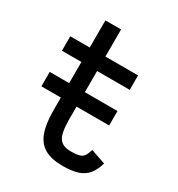

<svg xmlns="http://www.w3.org/2000/svg" viewBox="-191 -923 981 1060"><g transform="rotate(30 300.0 -393.0)"><path d="M46 -308V-400H478V-308ZM365 14Q295 14 252 -10.5Q209 -35 189.5 -88Q170 -141 170 -227V-535H46V-627H170V-800H270V-627H478V-535H270V-227Q270 -142 291 -110Q312 -78 365 -78Q401 -78 419.5 -83.5Q438 -89 447.5 -103Q457 -117 465 -144L559 -112Q545 -65 522 -37.5Q499 -10 461.5 2Q424 14 365 14Z"/></g></svg>

Font: Victor Mono Thin
Style: Regular
Weight: 100
Monospace: yes
Designer: Rune Bjørnerås
Version: Version 1.561;gftools[0.9.30]